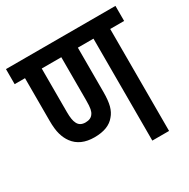

<svg xmlns="http://www.w3.org/2000/svg" viewBox="-144 -753 870 884"><g transform="rotate(-30 291.0 -311.0)"><path d="M508 -542V0H419V-542H336V-307Q336 -261 328.5 -233.5Q321 -206 305 -188Q272 -146 197 -146Q122 -146 86 -195Q71 -215 63 -243Q55 -271 55 -315V-542H0V-622H582V-542ZM195 -226Q224 -226 236 -245Q242 -253 245 -267.5Q248 -282 248 -314V-542H144V-311Q144 -267 154 -249Q165 -226 195 -226Z"/></g></svg>

Font: Noto Sans ExtraCondensed Medium
Style: Italic
Weight: 500
Width: 2
Italic angle: -12°
Designer: Monotype Design Team
Foundry: Monotype Imaging Inc.
Version: Version 2.013; ttfautohint (v1.8.4.7-5d5b)